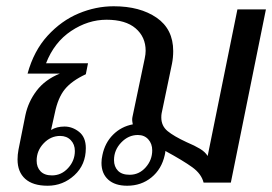

<svg xmlns="http://www.w3.org/2000/svg" viewBox="-20 -583 869 613"><path d="M829 -553 717 0H630Q623 -28 594 -49Q565 -70 508 -101Q508 -96 506 -88Q496 -43 463.5 -16.5Q431 10 386 10Q347 10 325.5 -9.5Q304 -29 304 -63Q304 -75 307 -88Q315 -127 341 -153Q367 -179 404 -186Q402 -196 402 -200Q402 -206 403 -210L442 -396Q445 -410 445 -421Q445 -465 413 -492.5Q381 -520 320 -520Q261 -520 207 -484Q153 -448 127 -381H261L254 -346Q209 -325 187 -298Q165 -271 155 -222L143 -168Q161 -179 186 -179Q211 -179 232.5 -162Q254 -145 254 -110Q254 -57 217.5 -23.5Q181 10 132 10Q85 10 60.5 -12Q36 -34 36 -74Q36 -89 39 -105L61 -215Q70 -258 97 -293.5Q124 -329 171 -348H68Q88 -421 132 -469Q176 -517 231 -540Q286 -563 343 -563Q427 -563 480 -526.5Q533 -490 533 -420Q533 -399 529 -379L496 -221Q495 -216 495 -208Q495 -181 515 -164.5Q535 -148 576 -129Q602 -118 618.5 -108Q635 -98 643 -85L738 -553ZM466 -103Q466 -124 453.5 -138Q441 -152 420 -152Q390 -152 367 -128Q344 -104 344 -72Q344 -51 356.5 -38Q369 -25 394 -25Q424 -25 445 -48.5Q466 -72 466 -103ZM97 -70Q97 -49 109.5 -36Q122 -23 146 -23Q176 -23 197.5 -46.5Q219 -70 219 -101Q219 -122 206 -135.5Q193 -149 172 -149Q142 -149 119.5 -125.5Q97 -102 97 -70Z"/></svg>

Font: Taviraj
Style: Italic
Weight: 400
Italic angle: -12°
Designer: Katatrad Team
Foundry: CadsonDemak
Version: Version 1.001